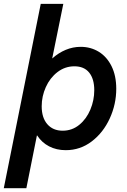

<svg xmlns="http://www.w3.org/2000/svg" viewBox="-50 -772 659 997"><path d="M161.6 -752H278.8L221.2 -469.2H222.2Q253.9 -497.6 291.3 -513.2Q328.6 -528.8 369.1 -528.8Q420.9 -528.8 462.9 -503.2Q504.9 -477.5 529.3 -428.2Q553.7 -378.9 553.7 -311Q553.7 -231 520 -157.2Q486.3 -83.5 426.5 -37.8Q366.7 7.8 291.5 7.8Q243.2 7.8 205.1 -12Q167 -31.7 143.1 -68.4H141.6L86.9 205.1H-30.3ZM439.5 -303.7Q439.5 -362.3 413.1 -395Q386.7 -427.7 336.4 -427.7Q287.6 -427.7 248.5 -397.7Q209.5 -367.7 188 -319.8Q166.5 -272 166.5 -220.2Q166.5 -160.6 195.8 -127Q225.1 -93.3 275.4 -93.3Q324.2 -93.3 361.6 -123.8Q398.9 -154.3 419.2 -202.9Q439.5 -251.5 439.5 -303.7Z"/></svg>

Font: Reddit Sans Fudge SmBold Italic
Style: Regular
Weight: 600
Italic angle: -11.25°
Designer: Stephen Hutchings
Version: Version 1.013